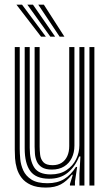

<svg xmlns="http://www.w3.org/2000/svg" viewBox="-20 -804 477 832"><path d="M179 8.8Q139 8.8 113.4 -3Q87.8 -14.8 73.5 -33.6Q59.2 -52.5 52.9 -74.6Q46.5 -96.8 45.2 -118Q44 -139.2 44 -155.2V-600H65.5V-159.2Q65.5 -140.2 67.8 -114.9Q70 -89.5 80.8 -65.6Q91.5 -41.8 116.2 -25.9Q141 -10 185.8 -10Q228.2 -10 257.8 -28Q287.2 -46 309 -80.5H314.2L304.8 -17V0H283.2L283 -6.2L295.5 -46.8H291.2Q269.8 -19.2 243.8 -5.2Q217.8 8.8 179 8.8ZM367.5 0V-600H389V0ZM204.8 -69.2Q176.8 -69.2 161.4 -79.2Q146 -89.2 139.4 -104.6Q132.8 -120 131.4 -136.9Q130 -153.8 130 -167.5V-600H151.8V-168.8Q151.8 -151.8 154 -133Q156.2 -114.2 168 -101.2Q179.8 -88.2 208 -88.2Q231.2 -88.2 247.2 -98.6Q263.2 -109 271.6 -127.6Q280 -146.2 280 -171V-600H302.5V-173Q302.5 -143.2 291.1 -119.8Q279.8 -96.2 258 -82.8Q236.2 -69.2 204.8 -69.2ZM192 -29.5Q135.5 -29.8 111.2 -62.8Q87 -95.8 87 -160.8V-600H108.8V-163.5Q108.8 -109.5 127.9 -78.9Q147 -48.2 199.8 -48.2Q240.5 -48.2 268.1 -66.8Q295.8 -85.2 309.9 -114.2Q324 -143.2 324 -174.8V-600H345.8V0H324.2V-52L328.5 -126H323Q305.8 -82 273.5 -55.5Q241.2 -29 192 -29.5ZM158 -645 51.2 -783.8H75.5L178.8 -645ZM198.2 -645 98.5 -783.8H122.8L219 -645ZM238.5 -645 145.8 -783.8H170L259.2 -645Z"/></svg>

Font: Big Shoulders Inline Display Thin
Style: Bold
Weight: 700
Version: Version 2.002